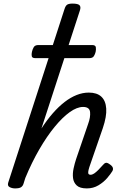

<svg xmlns="http://www.w3.org/2000/svg" viewBox="-20 -1035 691 1070"><path d="M464 15Q425 15 407.5 -1.5Q390 -18 387 -43Q384 -68 390 -96Q396 -124 404 -148L471 -344Q485 -382 482 -410.5Q479 -439 443 -439Q409 -439 368.5 -410Q328 -381 284.5 -328Q241 -275 199 -202.5Q157 -130 121 -43L111 -11Q107 2 97 8.5Q87 15 64 15Q48 15 34 8Q20 1 26 -18L339 -983Q345 -1003 354.5 -1009Q364 -1015 384 -1015Q415 -1015 423.5 -1005.5Q432 -996 425 -976L211 -319Q242 -367 274.5 -404Q307 -441 340 -466.5Q373 -492 407 -505.5Q441 -519 475 -519Q520 -519 544.5 -496.5Q569 -474 572 -430Q575 -386 553 -321L478 -104Q472 -85 471.5 -76Q471 -67 475 -64Q479 -61 484 -61Q494 -61 504.5 -68Q515 -75 527.5 -87.5Q540 -100 554 -116Q562 -126 570 -127.5Q578 -129 589 -121Q605 -111 608.5 -101Q612 -91 606 -81Q597 -66 577.5 -43Q558 -20 529 -2.5Q500 15 464 15ZM177 -711Q159 -711 157 -722Q155 -733 158 -746Q161 -760 168 -772Q175 -784 194 -784H493Q512 -784 514 -772Q516 -760 513 -746Q510 -733 503 -722Q496 -711 478 -711Z"/></svg>

Font: Playwrite US Trad
Style: Regular
Weight: 400
Designer: Veronika Burian, José Scaglione
Foundry: TypeTogether
Version: Version 1.002